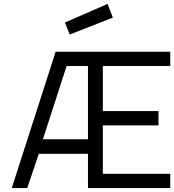

<svg xmlns="http://www.w3.org/2000/svg" viewBox="-20 -960 889 980"><path d="M429 -175H178L119 0H40L264 -696H849V-623H505V-393H789V-320H505V-73H849V0H429ZM199 -249H429V-623H320ZM529 -940 556 -870 336 -784 311 -845Z"/></svg>

Font: TitilliumText22L 400 wt
Style: 400 wt
Weight: 400
Designer: Campivisivi
Foundry: Campivisivi
Version: 1.000